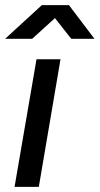

<svg xmlns="http://www.w3.org/2000/svg" viewBox="-27 -732 390 752"><path d="M30 0 116 -500H210L125 0ZM-7 -580 137 -712H242V-710L99 -580ZM252 -580 149 -711 150 -712H243L343 -580Z"/></svg>

Font: Figtree Light Medium
Style: Italic
Weight: 500
Italic angle: -9.5°
Version: Version 2.000